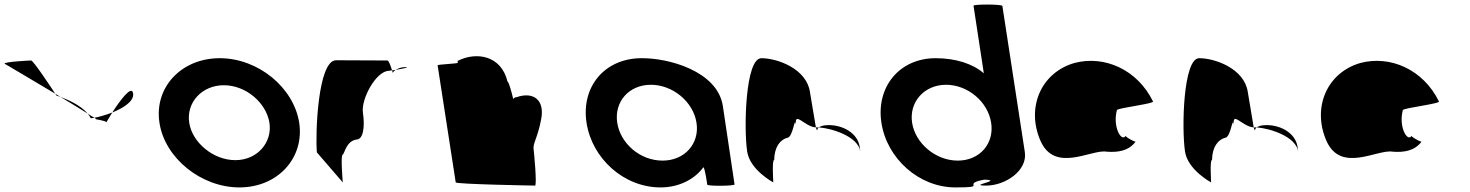

<svg xmlns="http://www.w3.org/2000/svg" viewBox="-78 -810 6417 838"><path d="M-58 -532C-58 -532 56 -465 163 -401C143 -432 67 -546 58 -546C48 -546 -62 -540 -58 -532ZM163 -401C166 -397 168 -394 168 -393C168 -393 175 -391 186 -387C178 -391 171 -397 163 -401ZM186 -387C233 -359 276 -332 305 -314C274 -351 216 -376 186 -387ZM305 -314C310 -308 315 -301 318 -294C323 -294 328 -295 334 -296C327 -300 317 -306 305 -314ZM334 -296C340 -292 342 -290 341 -290C331 -290 385 -284 386 -276C386 -276 397 -295 412 -319C384 -308 355 -300 334 -296ZM412 -319C462 -339 508 -369 503 -402C497 -442 445 -370 412 -319Z M618 -274C641 -121 799 8 967 8C1135 8 1251 -121 1228 -274C1204 -428 1049 -556 881 -556C713 -556 594 -428 618 -274ZM748 -274C734 -362 803 -438 899 -438C995 -438 1084 -362 1098 -274C1111 -188 1045 -111 949 -111C853 -111 761 -188 748 -274Z M1305 -145 1418 -14C1419 -6 1407 -135 1418 -135C1427 -142 1433 -194 1478 -201C1508 -201 1515 -258 1506 -318C1497 -378 1564 -501 1620 -501C1620 -501 1625 -502 1633 -503C1628 -520 1619 -546 1613 -546C1613 -546 1471 -547 1389 -547C1309 -547 1298 -225 1305 -145ZM1633 -503C1635 -498 1636 -494 1636 -491C1636 -494 1641 -500 1649 -505C1643 -504 1638 -504 1633 -503ZM1649 -505C1678 -510 1716 -517 1689 -517C1673 -517 1659 -511 1649 -505Z M1911 -14C1912 -6 2247 0 2257 0C2267 0 2252 -152 2251 -159C2247 -184 2269 -209 2284 -290C2300 -371 2253 -412 2177 -386C2171 -386 2166 -383 2162 -378C2153 -416 2142 -454 2137 -454C2110 -568 2001 -586 1919 -544L1920 -536C1920 -532 1831 -529 1832 -525Z M2482 -274C2506 -118 2645 8 2805 8C2886 8 2954 -28 2992 -80C2999 -76 3009 -4 3009 -4C3010 3 3129 2 3128 -5L3077 -347C3054 -500 2838 -558 2719 -556C2559 -554 2458 -430 2482 -274ZM2616 -274C2602 -366 2667 -440 2763 -440C2858 -440 2948 -366 2962 -274C2976 -184 2911 -109 2814 -109C2715 -109 2630 -184 2616 -274Z M3183 -149C3195 -68 3297 -14 3297 -14C3298 -6 3290 -112 3301 -112C3302 -171 3329 -200 3356 -208C3386 -208 3389 -314 3397 -261C3386 -331 3434 -256 3483 -254C3479 -281 3467 -346 3457 -409C3442 -510 3315 -556 3245 -556C3175 -556 3168 -250 3183 -149ZM3483 -254C3485 -246 3487 -242 3488 -241C3489 -237 3486 -246 3496 -254ZM3496 -254C3552 -250 3667 -215 3677 -149L3674 -170C3665 -228 3603 -264 3539 -264C3515 -264 3503 -259 3496 -254Z M3769 -274C3793 -118 3933 8 4092 8C4242 8 4111 -6 4218 -26C4306 -23 4141 0 4226 0C4311 0 4407 -66 4395 -146L4297 -784C4296 -792 4170 -792 4171 -785L4216 -490C4168 -532 4092 -556 4006 -556C3847 -556 3745 -430 3769 -274ZM3903 -274C3889 -366 3957 -440 4051 -440C4146 -440 4234 -366 4248 -274C4262 -184 4199 -109 4102 -109C4006 -109 3917 -184 3903 -274Z M4463 -196C4526 -52 4686 -160 4752 -148C4803 -144 4848 -152 4878 -191C4870 -193 4834 -212 4835 -217C4817 -188 4777 -257 4797 -330C4807 -340 4966 -358 4954 -368C4886 -506 4743 -570 4611 -535C4466 -493 4400 -341 4463 -196ZM4835 -218V-217ZM4879 -192 4878 -191C4880 -191 4880 -191 4879 -190Z M5094 -149C5106 -68 5208 -14 5208 -14C5209 -6 5201 -112 5212 -112C5213 -171 5240 -200 5267 -208C5297 -208 5300 -314 5308 -261C5297 -331 5345 -256 5394 -254C5390 -281 5378 -346 5368 -409C5353 -510 5226 -556 5156 -556C5086 -556 5079 -250 5094 -149ZM5394 -254C5396 -246 5398 -242 5399 -241C5400 -237 5397 -246 5407 -254ZM5407 -254C5463 -250 5578 -215 5588 -149L5585 -170C5576 -228 5514 -264 5450 -264C5426 -264 5414 -259 5407 -254Z M5711 -196C5774 -52 5934 -160 6000 -148C6051 -144 6096 -152 6126 -191C6118 -193 6082 -212 6083 -217C6065 -188 6025 -257 6045 -330C6055 -340 6214 -358 6202 -368C6134 -506 5991 -570 5859 -535C5714 -493 5648 -341 5711 -196ZM6083 -218V-217ZM6127 -192 6126 -191C6128 -191 6128 -191 6127 -190Z"/></svg>

Font: Ampere
Style: SCRevIta
Weight: 400
Version: Version 1